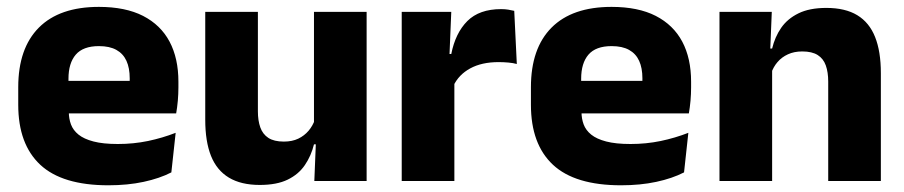

<svg xmlns="http://www.w3.org/2000/svg" viewBox="-20 -526 2626 558"><path d="M295 12.5Q161 12.5 97 -47.2Q33 -107 33 -221.5V-272.5Q33 -385.5 93 -445.8Q153 -506 267.5 -506Q344.5 -506 395.8 -479.8Q447 -453.5 472.8 -405Q498.5 -356.5 498.5 -288.5V-272Q498.5 -253 496.8 -233.2Q495 -213.5 492 -196.5H354Q356 -225.5 356.5 -251.2Q357 -277 357 -298Q357 -328.5 347.5 -349.2Q338 -370 318.2 -381Q298.5 -392 267.5 -392Q221.5 -392 200.2 -367.2Q179 -342.5 179 -297V-252L180 -235.5V-200.5Q180 -181.5 186.2 -164.5Q192.5 -147.5 208.2 -134.8Q224 -122 251.8 -114.8Q279.5 -107.5 322.5 -107.5Q368 -107.5 410 -116.2Q452 -125 490.5 -140L478 -25Q444 -7.5 397.5 2.5Q351 12.5 295 12.5ZM114 -196.5V-291H461V-196.5Z M729.5 -491.5V-202.5Q729.5 -175.5 736.5 -155.8Q743.5 -136 760 -125.2Q776.5 -114.5 805 -114.5Q829 -114.5 846.8 -123Q864.5 -131.5 876.8 -146Q889 -160.5 895 -178L918.5 -106.5H892.5Q884.5 -73.5 866.2 -46.5Q848 -19.5 816.2 -4Q784.5 11.5 735 11.5Q680.5 11.5 645.2 -9.8Q610 -31 593.2 -73Q576.5 -115 576.5 -178V-491.5ZM1045.5 -491.5V0H893.5L898.5 -123L892.5 -137V-491.5Z M1297.5 -276 1255.5 -369H1291.5Q1303.5 -430 1338.2 -464.8Q1373 -499.5 1436.5 -499.5Q1447.5 -499.5 1456.8 -498Q1466 -496.5 1474.5 -494.5L1482 -340Q1471.5 -343 1457.5 -344.2Q1443.5 -345.5 1429 -345.5Q1380 -345.5 1346.5 -327.2Q1313 -309 1297.5 -276ZM1147.5 0V-491.5H1291.5L1285 -334.5L1300.5 -332.5V0Z M1785 12.5Q1651 12.5 1587 -47.2Q1523 -107 1523 -221.5V-272.5Q1523 -385.5 1583 -445.8Q1643 -506 1757.5 -506Q1834.5 -506 1885.8 -479.8Q1937 -453.5 1962.8 -405Q1988.5 -356.5 1988.5 -288.5V-272Q1988.5 -253 1986.8 -233.2Q1985 -213.5 1982 -196.5H1844Q1846 -225.5 1846.5 -251.2Q1847 -277 1847 -298Q1847 -328.5 1837.5 -349.2Q1828 -370 1808.2 -381Q1788.5 -392 1757.5 -392Q1711.5 -392 1690.2 -367.2Q1669 -342.5 1669 -297V-252L1670 -235.5V-200.5Q1670 -181.5 1676.2 -164.5Q1682.5 -147.5 1698.2 -134.8Q1714 -122 1741.8 -114.8Q1769.5 -107.5 1812.5 -107.5Q1858 -107.5 1900 -116.2Q1942 -125 1980.5 -140L1968 -25Q1934 -7.5 1887.5 2.5Q1841 12.5 1785 12.5ZM1604 -196.5V-291H1951V-196.5Z M2387 0V-289Q2387 -316 2380 -335.8Q2373 -355.5 2356.5 -366Q2340 -376.5 2311.5 -376.5Q2288 -376.5 2270 -368.2Q2252 -360 2239.8 -345.8Q2227.5 -331.5 2221.5 -313.5L2198 -385H2224Q2232 -418.5 2250.2 -445Q2268.5 -471.5 2300.5 -487.2Q2332.5 -503 2381.5 -503Q2436.5 -503 2471.5 -481.8Q2506.5 -460.5 2523.2 -418.5Q2540 -376.5 2540 -313.5V0ZM2071 0V-491.5H2223L2218 -368.5L2224 -354V0Z"/></svg>

Font: Anek Odia Medium
Style: Bold
Weight: 700
Version: Version 1.003